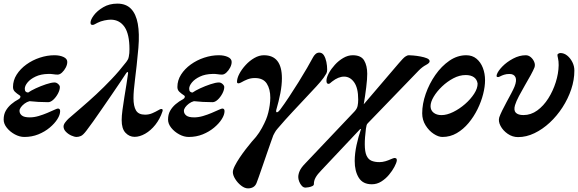

<svg xmlns="http://www.w3.org/2000/svg" viewBox="-20 -735 3161 1050"><path d="M113 14Q87.4 14 61.3 0Q35.2 -14 17.6 -35.9Q0 -57.7 0 -81.1Q0 -108.6 11.3 -128.8Q22.6 -149 41.4 -165.1Q60.1 -181.1 82.5 -192.8Q89.7 -196.9 91.5 -203.5Q93.2 -210 86.4 -214Q72.6 -222.9 61.8 -233Q51.1 -243.2 51.1 -259.2Q51.1 -295.6 71.1 -327Q91.2 -358.5 124.3 -382.4Q157.4 -406.3 197.7 -419.6Q238 -432.9 277.6 -432.9Q306.9 -432.9 327.4 -423.3Q347.9 -413.8 347.9 -396.4Q347.9 -381.6 339.7 -365.7Q331.4 -349.7 319.3 -338.4Q307.2 -327 295.1 -327Q284.3 -327 269.4 -329.3Q254.4 -331.5 243.8 -330.7Q203.3 -329.9 174.7 -316.3Q146.1 -302.8 130.8 -284.2Q115.6 -265.7 115.6 -249.8Q115.6 -238.8 120.7 -233.9Q125.8 -229 134.2 -229Q148 -239 175.3 -251.8Q202.7 -264.5 231.7 -274.2Q260.8 -284 278.1 -284Q289 -284 298.2 -275.5Q307.4 -267 307.4 -259Q307.4 -243 297 -223.3Q286.5 -203.6 271.8 -189.9Q257 -176.2 243.3 -176.2Q218.7 -176.2 189.9 -177.7Q161.2 -179.3 141.5 -181.7Q126.9 -177.8 114.3 -168.4Q101.8 -159 94.2 -148.5Q86.7 -137.9 86.7 -128.8Q86.7 -114 99.4 -103.5Q112.1 -93.1 142.8 -93.1Q165.9 -93.1 190.9 -100.4Q215.8 -107.8 238.3 -117.3Q260.8 -126.7 276.5 -134.1Q292.1 -141.4 296.6 -141.4Q308.9 -141.4 308.9 -127.4Q308.9 -107.4 293.8 -83.5Q278.8 -59.6 251.9 -37.1Q225 -14.6 189.8 -0.3Q154.5 14 113 14Z M399 13.9Q387.1 13.9 370.1 6.3Q353.2 -1.3 340.3 -14.5Q327.5 -27.6 327.5 -43.2Q327.5 -53.9 337.1 -66.3Q346.7 -78.7 355.2 -86.5Q386.7 -113.8 425.3 -146.9Q463.9 -179.9 505.8 -218.7Q547.7 -257.6 589.9 -302Q632.2 -346.4 670.7 -396.3Q674.8 -402.1 678.6 -408.3Q682.3 -414.4 684.3 -424.8Q686.5 -434.4 687.2 -444.6Q688 -454.8 688 -465.9Q688 -547.9 661.3 -587.3Q634.5 -626.7 586.6 -627.5Q571.5 -627.5 551 -623.3Q530.5 -619.1 512.7 -610.1Q504.7 -605.9 498 -602.3Q491.3 -598.7 486.8 -598.7Q480.2 -598.7 477.6 -601.6Q475.1 -604.5 475.1 -611.5Q475.1 -627.2 493.3 -651.6Q511.6 -676.1 544.8 -695.6Q578 -715.2 621.8 -715.2Q669.1 -715.2 696.5 -686.9Q723.9 -658.6 733.6 -605Q743.3 -551.5 736.8 -473.2Q731.8 -418.1 727.2 -375.9Q722.5 -333.7 718.4 -301.1Q714.4 -268.6 712.2 -243.7Q710 -218.8 710 -198.3Q710 -154.6 723.6 -131.3Q737.3 -107.9 773.2 -107.9Q794.8 -107.9 813.1 -115.9Q831.5 -123.9 844.3 -131.5Q857.1 -139.1 861.1 -139.1Q866.7 -139.1 868.9 -136.2Q871.1 -133.2 868.3 -125.1Q854.5 -83.9 829.4 -52.4Q804.3 -21 774.1 -3.8Q743.9 13.4 715.8 13.4Q686.9 13.2 666.1 -9.1Q645.2 -31.3 645.4 -78.6Q645.4 -101.1 649.8 -134Q654.3 -166.9 660.1 -203.4Q665.8 -239.9 671.5 -273.7Q677.1 -307.5 680.3 -332.7Q681.3 -340 678.1 -340.9Q674.8 -341.8 670.4 -335.4Q657.7 -315.5 636 -283.4Q614.3 -251.3 588.7 -213.8Q563.1 -176.3 537.2 -139Q511.4 -101.6 489.4 -70.5Q467.4 -39.4 453 -21Q434.7 3.3 422.5 8.6Q410.3 13.9 399 13.9Z M1012 14Q986.4 14 960.3 0Q934.2 -14 916.6 -35.9Q899 -57.7 899 -81.1Q899 -108.6 910.3 -128.8Q921.6 -149 940.4 -165.1Q959.1 -181.1 981.5 -192.8Q988.7 -196.9 990.5 -203.5Q992.2 -210 985.4 -214Q971.6 -222.9 960.8 -233Q950.1 -243.2 950.1 -259.2Q950.1 -295.6 970.1 -327Q990.2 -358.5 1023.3 -382.4Q1056.4 -406.3 1096.7 -419.6Q1137 -432.9 1176.6 -432.9Q1205.9 -432.9 1226.4 -423.3Q1246.9 -413.8 1246.9 -396.4Q1246.9 -381.6 1238.7 -365.7Q1230.4 -349.7 1218.3 -338.4Q1206.2 -327 1194.1 -327Q1183.3 -327 1168.4 -329.3Q1153.4 -331.5 1142.8 -330.7Q1102.3 -329.9 1073.7 -316.3Q1045.1 -302.8 1029.8 -284.2Q1014.6 -265.7 1014.6 -249.8Q1014.6 -238.8 1019.7 -233.9Q1024.8 -229 1033.2 -229Q1047 -239 1074.3 -251.8Q1101.7 -264.5 1130.7 -274.2Q1159.8 -284 1177.1 -284Q1188 -284 1197.2 -275.5Q1206.4 -267 1206.4 -259Q1206.4 -243 1196 -223.3Q1185.5 -203.6 1170.8 -189.9Q1156 -176.2 1142.3 -176.2Q1117.7 -176.2 1088.9 -177.7Q1060.2 -179.3 1040.5 -181.7Q1025.9 -177.8 1013.3 -168.4Q1000.8 -159 993.2 -148.5Q985.7 -137.9 985.7 -128.8Q985.7 -114 998.4 -103.5Q1011.1 -93.1 1041.8 -93.1Q1064.9 -93.1 1089.9 -100.4Q1114.8 -107.8 1137.3 -117.3Q1159.8 -126.7 1175.5 -134.1Q1191.1 -141.4 1195.6 -141.4Q1207.9 -141.4 1207.9 -127.4Q1207.9 -107.4 1192.8 -83.5Q1177.8 -59.6 1150.9 -37.1Q1124 -14.6 1088.8 -0.3Q1053.5 14 1012 14Z M1336.3 295.2Q1318.2 295.2 1298.9 280.2Q1279.6 265.3 1266.5 244.2Q1253.4 223.2 1253.4 206.3Q1253.4 193.3 1264.1 172.1Q1274.8 151 1290.8 127Q1306.9 103 1324.8 79.8Q1342.7 56.7 1357.8 38.8Q1372.8 21 1379.9 13.7Q1398 -8.7 1412.5 -35.4Q1426.9 -62.1 1434.8 -81.4Q1442.2 -99.2 1447.2 -119.4Q1452.2 -139.6 1455.1 -160.3Q1458 -181.1 1458.2 -200.1Q1458.4 -247.4 1439 -277.8Q1419.5 -308.2 1374.1 -308.2Q1351 -308.2 1332.4 -300.6Q1313.8 -293 1300.7 -285.2Q1295.8 -282.9 1292.2 -281.1Q1288.6 -279.2 1285.7 -279.2Q1281.1 -279.2 1278.6 -280.8Q1276.1 -282.4 1276.1 -287.1Q1276.1 -307.1 1289.1 -331.7Q1302.1 -356.4 1323.5 -379.5Q1344.8 -402.7 1370.9 -417.8Q1397 -432.9 1423.2 -432.9Q1472.4 -432.9 1497 -401.4Q1521.7 -369.9 1521.7 -306.8Q1521.7 -269.8 1513.3 -225.7Q1504.8 -181.6 1490.8 -133.5Q1488.2 -120.4 1494.8 -121.1Q1501.4 -121.7 1511 -133.9Q1534.8 -165.7 1561.2 -205.8Q1587.6 -245.9 1613 -286.5Q1638.3 -327.1 1659 -362.9Q1679.7 -398.7 1692 -421.8Q1696.7 -431.1 1705.4 -439.2Q1714.2 -447.3 1726 -447.3Q1742 -447.3 1751.3 -432.6Q1760.5 -417.8 1764.9 -396.2Q1769.2 -374.6 1769.2 -354.6Q1769.2 -341.2 1764.6 -332.8Q1760.1 -324.4 1749.6 -309.5Q1734.9 -289.4 1709.9 -262.3Q1684.8 -235.2 1651.9 -200.2Q1619 -165.1 1579.7 -123.1Q1540.3 -81.2 1497.9 -31.5Q1487.8 -20.2 1482.1 -9Q1476.3 2.3 1474.5 5.3Q1471.5 13.4 1462 40.1Q1452.5 66.7 1440.5 101.7Q1428.5 136.6 1416.4 171.6Q1404.3 206.6 1395.2 232.5Q1386.1 258.5 1383.1 265.5Q1376.9 281.1 1364.7 288.2Q1352.5 295.2 1336.3 295.2Z M1650.8 291Q1639.4 291 1630.6 281.4Q1621.7 271.7 1616.4 258.2Q1611.1 244.6 1611.1 233.4Q1611.1 217.8 1618.8 200Q1626.4 182.1 1649 159L1918.8 -125.6Q1932.3 -140.1 1935.6 -155.5Q1938.9 -171 1938.9 -190.7Q1938.9 -253.5 1916.9 -284.7Q1894.9 -316 1861.7 -316Q1830.4 -316 1796.2 -289.2Q1789.4 -284.2 1785.5 -280.3Q1781.6 -276.4 1776.3 -276.4Q1764.5 -276.4 1765.4 -295.9Q1766.1 -312.8 1778.7 -335.6Q1791.2 -358.5 1811.6 -380.9Q1832 -403.3 1857.4 -418.1Q1882.7 -432.9 1909 -432.9Q1954.4 -432.9 1971.3 -404.6Q1988.2 -376.2 1988.3 -331.7Q1988.5 -304 1982.8 -257.6Q1977.1 -211.3 1969.2 -164.6L2160.6 -388.7Q2184.9 -417.4 2195.9 -425.1Q2206.8 -432.9 2216.5 -432.9Q2222 -432.9 2240.1 -431.5Q2258.1 -430 2279 -426.2Q2299.8 -422.4 2314.7 -416.3Q2329.6 -410.1 2329.6 -399.7Q2329.6 -390.2 2309.7 -379.8Q2289.8 -369.5 2270 -349.4L1992.8 -62.5Q1986.5 -56.8 1984.8 -50.2Q1983 -43.6 1981.2 -31.8Q1978 -6.9 1976.4 14.9Q1974.7 36.8 1974.9 55.4Q1975.1 94.5 1984.3 115.4Q1993.6 136.3 2011.4 144Q2029.3 151.6 2054.9 151.6Q2071.3 151.6 2087.9 146.7Q2104.5 141.7 2117.6 135.6Q2125.1 132.5 2129.9 130.7Q2134.6 128.9 2137.4 128.9Q2142.2 128.9 2146.5 131.4Q2150.7 134 2150.1 143.5Q2148 156.6 2136.6 178Q2125.2 199.4 2107 221.2Q2088.7 243 2065.1 257.8Q2041.4 272.7 2013.8 272.7Q1964.2 272.9 1941.9 236.7Q1919.6 200.5 1919.8 145Q1920 103.7 1930 57.7Q1939.9 11.7 1954.4 -29.3H1949.9L1738.2 195.4Q1715.7 218.2 1705.9 236.1Q1696.1 254.1 1696.6 271.7Q1696.8 278.4 1688 282.7Q1679.2 287 1668 289Q1656.8 291 1650.8 291Z M2399.2 14Q2377.6 14 2351.7 -3Q2325.7 -20 2307.3 -49.7Q2288.9 -79.4 2288.9 -115.4Q2288.9 -166.5 2308.1 -221.8Q2327.4 -277.1 2360.9 -325.2Q2394.5 -373.3 2437.8 -403.1Q2481.2 -432.9 2529.7 -432.9Q2562.9 -432.9 2585.7 -414Q2608.5 -395.2 2620.6 -364Q2632.6 -332.8 2632.6 -296Q2632.6 -261.6 2622.2 -220.5Q2611.8 -179.3 2591.5 -137.9Q2571.1 -96.5 2542.4 -62.1Q2513.7 -27.8 2477.9 -6.9Q2442 14 2399.2 14ZM2394.3 -105.5Q2423.7 -105.5 2458.2 -122.4Q2492.7 -139.3 2523.2 -165.9Q2553.7 -192.5 2573 -222.4Q2592.3 -252.3 2591.9 -278Q2588.5 -300.8 2571.7 -312.7Q2554.8 -324.6 2526.7 -324.6Q2492.7 -324.6 2459 -306.7Q2425.3 -288.8 2397 -261.7Q2368.7 -234.6 2351.6 -205.8Q2334.6 -177 2334.6 -154.3Q2334.7 -131.5 2351.5 -118.5Q2368.2 -105.5 2394.3 -105.5Z M2813 14.8Q2782.5 14.8 2756.5 -3.2Q2730.5 -21.2 2717.2 -46.6Q2703.9 -71.9 2710.4 -93.5Q2715.6 -108.4 2726.4 -130.6Q2737.3 -152.8 2750.6 -177.4Q2764 -202.1 2775.8 -224.2Q2787.5 -246.3 2793.5 -260.7Q2807.2 -295 2799 -312.7Q2790.8 -330.5 2766 -330.5Q2749.3 -330.5 2736.6 -326.3Q2723.9 -322.1 2716.1 -317.8Q2708.2 -313.5 2704.2 -313.5Q2698.4 -313.5 2696.5 -316Q2694.6 -318.5 2696.6 -326.3Q2702.4 -345.6 2726.7 -370.8Q2751.1 -395.9 2785.8 -414.4Q2820.5 -432.9 2855.3 -432.9Q2870.4 -432.9 2883 -422.1Q2895.5 -411.3 2901.7 -395.9Q2907.9 -380.6 2902.9 -366.2Q2896.7 -350.5 2882.3 -324.1Q2867.8 -297.8 2850.4 -268Q2833.1 -238.3 2818 -209.6Q2802.9 -180.9 2796.4 -159.7Q2788.3 -131.2 2801 -118.5Q2813.7 -105.7 2842.6 -105.7Q2883.4 -105.7 2918.1 -130.9Q2952.7 -156 2978.5 -196.8Q3004.3 -237.6 3019.3 -285.3Q3034.4 -332.9 3035.2 -378.7Q3035.2 -401.2 3031.6 -416.1Q3028 -431.1 3028.5 -435.9Q3029.9 -440.1 3035.3 -442.5Q3040.6 -445 3044.4 -445Q3064.4 -445 3081.6 -431.3Q3098.7 -417.6 3109.9 -395.7Q3121.1 -373.8 3121.1 -349.1Q3121.1 -298 3103.9 -246.6Q3086.6 -195.1 3056.2 -148Q3025.7 -100.8 2986.4 -64.4Q2947.2 -28 2902.8 -6.6Q2858.4 14.8 2813 14.8Z"/></svg>

Font: EB Garamond
Style: Italic
Weight: 400
Italic angle: -17.2°
Designer: Georg Duffner and Octavio Pardo
Foundry: Georg Duffner
Version: Version 1.001